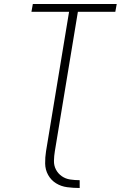

<svg xmlns="http://www.w3.org/2000/svg" viewBox="-20 -755 616 959"><path d="M378 184V145Q354 145 330.5 141.5Q307 138 288.5 125Q270 112 259.5 92Q249 72 249.5 48Q250 24 254 0L369 -696H556L563 -735H144L137 -696H325L210 0Q205 31 205.5 62Q206 93 220.5 119Q235 145 260 160.5Q285 176 315.5 180Q346 184 378 184Z"/></svg>

Font: Iosevka Sparkle XLtObl
Style: Regular
Weight: 200
Italic angle: -9°
Designer: Belleve Invis
Foundry: Belleve Invis
Version: Version 4.5.0; ttfautohint (v1.8.3)